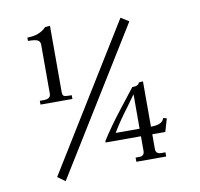

<svg xmlns="http://www.w3.org/2000/svg" viewBox="-81 -815 939 900"><g transform="rotate(-10 389.0 -365.0)"><path d="M258 -374H106V-392H124Q158 -392 158 -416V-650Q158 -665 146.5 -671.5Q135 -678 100 -678V-694Q159 -694 190 -728L214 -730V-416Q214 -401 219.5 -396.5Q225 -392 246 -392H258ZM544 -182V-346Q532 -329 508 -296Q458 -230 430 -182ZM644 -32H502V-52H520Q544 -52 544 -76V-146H376V-153Q415 -215 472.5 -288.5Q530 -362 544 -380Q574 -380 578 -396L598 -398V-182Q654 -182 661 -212L678 -208L660 -146H598V-76Q598 -52 624 -52H644ZM160 0 124 -26 546 -710 584 -686Z"/></g></svg>

Font: Montaga
Style: Regular
Weight: 400
Designer: Alejandra Rodriguez
Foundry: Alejandra Rodriguez
Version: Version 1.001